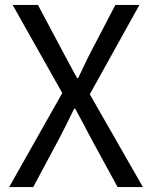

<svg xmlns="http://www.w3.org/2000/svg" viewBox="-20 -754 613 774"><path d="M17 0H114L220 -198C239 -235 258 -272 279 -316H283C307 -272 327 -235 346 -198L454 0H556L342 -374L542 -734H445L347 -546C329 -512 315 -481 295 -439H291C267 -481 252 -512 233 -546L133 -734H31L231 -379Z"/></svg>

Font: DAIFUKU Sans JP
Style: Regular
Weight: 400
Designer: Original font ‘Source Han Sans JP’ : Ryoko NISHIZUKA  (kana, bopomofo & ideographs); Paul D. Hunt (Latin, Greek & Cyrill
Foundry: Daifuku
Version: Version 1.001